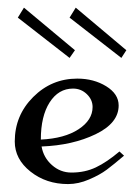

<svg xmlns="http://www.w3.org/2000/svg" viewBox="-20 -459 355 489"><path d="M157.2 -414.1 172.9 -439.5 301.8 -331.1 289.1 -311.5ZM25.4 -414.1 41 -439.5 170.9 -331.1 157.2 -311.5ZM84 -103.5Q144.5 -106.4 180.2 -129.9Q215.8 -153.3 215.8 -186.5Q215.8 -205.1 201.2 -219.2Q186.5 -233.4 166 -233.4Q128.9 -233.4 106.4 -198.2Q84 -163.1 84 -103.5ZM17.6 -98.6Q17.6 -165 64.5 -211.9Q111.3 -258.8 176.8 -258.8Q218.8 -258.8 250.5 -239.3Q282.2 -219.7 282.2 -190.4Q282.2 -145.5 223.6 -117.2Q165 -88.9 85.9 -85.9Q90.8 -57.6 112.3 -38.6Q133.8 -19.5 162.1 -19.5Q196.3 -19.5 224.1 -32.7Q252 -45.9 284.2 -73.2L295.9 -62.5Q269.5 -40 252 -26.9Q234.4 -13.7 207 -2Q179.7 9.8 153.3 9.8Q97.7 9.8 57.6 -22Q17.6 -53.7 17.6 -98.6Z"/></svg>

Font: Kleymisska
Style: Regular
Weight: 500
Italic angle: -8°
Designer: gluk
Foundry: gluk
Version: Version 0.298